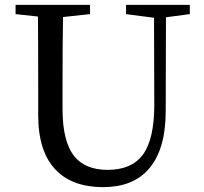

<svg xmlns="http://www.w3.org/2000/svg" viewBox="-20 -753 838 789"><path d="M404 16Q279 16 211 -53Q137 -128 137 -279V-394Q137 -589 136 -685L44 -695V-733H350V-695L239 -683Q237 -588 237 -394V-304Q237 -169 287 -109Q332 -55 422 -55Q520 -55 566 -116Q614 -179 614 -323L613 -680L498 -695V-733H760V-695L662 -682L661 -297Q661 -136 589 -56Q524 16 404 16Z"/></svg>

Font: GenRyuMin TW M
Style: Regular
Weight: 500
Version: Version 1.501;PS 1;hotconv 16.6.51;makeotf.lib2.5.65220